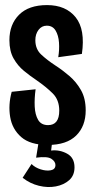

<svg xmlns="http://www.w3.org/2000/svg" viewBox="-20 -559 369 755"><path d="M168 11Q99 11 63.5 -20Q28 -51 20 -99Q12 -147 26 -198L120 -208Q115 -172 116.5 -140Q118 -108 130 -87.5Q142 -67 169 -67Q213 -67 213 -124Q213 -166 187.5 -191.5Q162 -217 123 -244Q99 -260 74.5 -280Q50 -300 33.5 -329Q17 -358 17 -401Q17 -463 55 -501Q93 -539 165 -539Q239 -539 277.5 -491Q316 -443 302 -347L209 -334Q214 -363 212 -391.5Q210 -420 198.5 -439Q187 -458 164 -458Q144 -458 131.5 -441.5Q119 -425 119 -401Q119 -366 142 -344.5Q165 -323 197 -302Q225 -284 252.5 -260.5Q280 -237 298.5 -204.5Q317 -172 317 -125Q317 -63 279.5 -26Q242 11 168 11ZM69 140 104 86Q118 100 140 107Q162 114 180 110.5Q198 107 198 90Q198 76 182 65.5Q166 55 122 61L133 -7H186L181 33Q214 29 243.5 45Q273 61 273 99Q273 131 252 149.5Q231 168 199.5 174Q168 180 133 171.5Q98 163 69 140Z"/></svg>

Font: Bricolage Grotesque 96pt Condensed Medium
Style: Regular
Weight: 500
Width: 3
Designer: Mathieu Triay
Foundry: Atelier Triay
Version: Version 1.001; ttfautohint (v1.8.4.7-5d5b);gftools[0.9.33.de